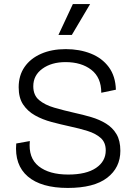

<svg xmlns="http://www.w3.org/2000/svg" viewBox="-20 -914 671 946"><path d="M314 12Q183 12 117 -44.5Q51 -101 60 -207L127 -219Q119 -136 170.5 -95Q222 -54 316 -54Q405 -54 453 -86.5Q501 -119 501 -173Q501 -212 476.5 -234Q452 -256 412 -268.5Q372 -281 325 -291Q279 -301 234 -313Q189 -325 152.5 -345.5Q116 -366 94 -399Q72 -432 72 -484Q72 -542 101 -584Q130 -626 182.5 -649Q235 -672 304 -672Q372 -672 427.5 -650Q483 -628 516 -583.5Q549 -539 551 -472L479 -457Q479 -532 430 -570Q381 -608 303 -608Q234 -608 189 -575.5Q144 -543 144 -489Q144 -445 172.5 -421Q201 -397 247.5 -383.5Q294 -370 347 -358Q389 -349 429.5 -337Q470 -325 502.5 -305Q535 -285 554 -253Q573 -221 573 -171Q573 -88 508 -38Q443 12 314 12ZM334 -742H268L339 -894H424Z"/></svg>

Font: Bricolage Grotesque 12pt Light
Style: Regular
Weight: 300
Designer: Mathieu Triay
Foundry: Atelier Triay
Version: Version 1.001; ttfautohint (v1.8.4.7-5d5b);gftools[0.9.33.de